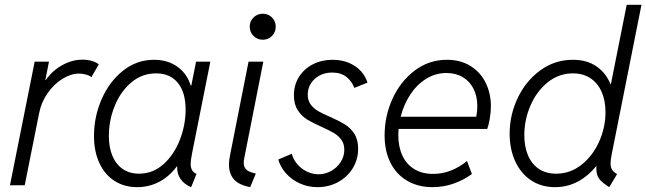

<svg xmlns="http://www.w3.org/2000/svg" viewBox="-20 -772 2693 800"><path d="M124.5 -515.1H184.1L168.9 -438.5H170.9Q197.3 -477.1 238.8 -500.2Q280.3 -523.4 323.7 -523.4Q346.7 -523.4 365.2 -517.3Q383.8 -511.2 391.6 -503.4L360.4 -450.2Q355 -456.5 339.8 -460.9Q324.7 -465.3 309.6 -465.3Q275.9 -465.3 240.7 -443.8Q205.6 -422.4 179 -384.8Q152.3 -347.2 143.1 -300.8L83 0H21.5Z M371.6 -205.1Q371.6 -285.6 403.6 -358.9Q435.5 -432.1 492.7 -477.5Q549.8 -522.9 622.1 -522.9Q678.7 -522.9 719.2 -493.9Q759.8 -464.8 774.4 -416H777.3L796.9 -515.1H856.4L779.8 -130.9Q774.4 -102.1 774.4 -89.4Q774.4 -73.7 780 -63.5Q785.6 -53.2 798.8 -47.4L776.4 7.8Q747.1 -4.4 731.9 -26.6Q716.8 -48.8 718.3 -78.1H716.3Q684.1 -35.2 642.1 -13.7Q600.1 7.8 551.8 7.8Q497.1 7.8 456.3 -18.8Q415.5 -45.4 393.6 -93.8Q371.6 -142.1 371.6 -205.1ZM753.4 -315.4Q753.4 -387.2 720.9 -426.8Q688.5 -466.3 630.4 -466.3Q572.3 -466.3 527.6 -429Q482.9 -391.6 458.3 -331.3Q433.6 -271 433.6 -205.6Q433.6 -157.7 448.5 -122.3Q463.4 -86.9 491.7 -67.6Q520 -48.3 559.1 -48.3Q616.7 -48.3 660.9 -87.6Q705.1 -127 729.2 -189Q753.4 -251 753.4 -315.4Z M934.1 -85.4Q934.1 -106 939.5 -130.4L1015.6 -515.1H1077.1L997.6 -112.3Q995.6 -103 995.6 -94.2Q995.6 -79.1 1002.2 -70.3Q1008.8 -61.5 1019 -57.1Q1029.3 -52.7 1045.9 -48.8L1022.5 7.8Q974.6 -1.5 954.3 -25.1Q934.1 -48.8 934.1 -85.4ZM1020.5 -660.6Q1020.5 -683.6 1036.4 -699.2Q1052.2 -714.8 1074.7 -714.8Q1097.7 -714.8 1113.3 -699.2Q1128.9 -683.6 1128.9 -660.6Q1128.9 -638.2 1113.3 -622.3Q1097.7 -606.4 1074.7 -606.4Q1052.2 -606.4 1036.4 -622.3Q1020.5 -638.2 1020.5 -660.6Z M1139.6 -107.4 1195.8 -131.3Q1201.7 -107.9 1218.3 -88.4Q1234.9 -68.8 1258.3 -57.4Q1281.7 -45.9 1307.1 -45.9Q1335.4 -45.9 1360.1 -59.8Q1384.8 -73.7 1399.7 -97.2Q1414.6 -120.6 1414.6 -147.9Q1414.6 -172.9 1402.1 -189.9Q1389.6 -207 1370.8 -218Q1352.1 -229 1320.3 -243.2Q1282.2 -260.3 1259.5 -274.2Q1236.8 -288.1 1220.7 -312.7Q1204.6 -337.4 1204.6 -375Q1204.6 -418 1225.8 -451.7Q1247.1 -485.4 1283.9 -504.2Q1320.8 -522.9 1365.7 -522.9Q1404.8 -522.9 1435.3 -509.5Q1465.8 -496.1 1484.9 -474.4Q1503.9 -452.6 1511.2 -427.7L1456.5 -405.8Q1446.3 -433.1 1423.6 -451.4Q1400.9 -469.7 1363.8 -469.7Q1334.5 -469.7 1311.3 -457.3Q1288.1 -444.8 1275.1 -423.8Q1262.2 -402.8 1262.2 -377.9Q1262.2 -353 1274.7 -336.4Q1287.1 -319.8 1305.7 -309.1Q1324.2 -298.3 1356 -284.7Q1393.6 -268.1 1416.7 -253.9Q1439.9 -239.7 1456.1 -215.1Q1472.2 -190.4 1472.2 -152.3Q1472.2 -107.4 1449.7 -70.8Q1427.2 -34.2 1388.4 -13.2Q1349.6 7.8 1303.2 7.8Q1262.7 7.8 1228.5 -8.1Q1194.3 -23.9 1171.1 -50.3Q1147.9 -76.7 1139.6 -107.4Z M1582.5 -208Q1582.5 -288.6 1615.7 -361.1Q1648.9 -433.6 1708.3 -478.3Q1767.6 -522.9 1842.3 -522.9Q1898.9 -522.9 1940.4 -497.1Q1981.9 -471.2 2003.7 -427Q2025.4 -382.8 2025.4 -329.1Q2025.4 -305.7 2020.8 -278.1Q2016.1 -250.5 2010.3 -234.9H1640.6Q1639.6 -218.3 1639.6 -209.5Q1639.6 -160.6 1656.5 -124Q1673.3 -87.4 1706.1 -67.4Q1738.8 -47.4 1784.7 -47.4Q1859.9 -47.4 1925.8 -101.1L1946.3 -46.9Q1912.1 -22 1870.4 -7.1Q1828.6 7.8 1782.2 7.8Q1722.2 7.8 1677 -18.6Q1631.8 -44.9 1607.2 -93.5Q1582.5 -142.1 1582.5 -208ZM1964.4 -285.6Q1968.8 -309.1 1968.8 -330.1Q1968.8 -370.6 1953.1 -401.9Q1937.5 -433.1 1908.4 -450.4Q1879.4 -467.8 1840.3 -467.8Q1793.9 -467.8 1754.9 -443.1Q1715.8 -418.5 1689 -377.2Q1662.1 -335.9 1649.4 -285.6Z M2464.8 -69.3Q2464.8 -77.1 2465.3 -81.1Q2431.6 -39.1 2387.9 -15.6Q2344.2 7.8 2292.5 7.8Q2235.4 7.8 2192.6 -20.8Q2149.9 -49.3 2126.7 -100.1Q2103.5 -150.9 2103.5 -214.8Q2103.5 -293.5 2137.5 -364.5Q2171.4 -435.5 2231.7 -479.2Q2292 -522.9 2366.7 -522.9Q2425.3 -522.9 2465.1 -495.6Q2504.9 -468.3 2524.9 -418.9L2591.3 -752H2652.8L2529.3 -131.8Q2523.9 -104 2523.9 -91.8Q2523.9 -76.7 2530 -65.7Q2536.1 -54.7 2551.3 -46.9L2518.6 7.8Q2489.3 -10.3 2477.1 -26.4Q2464.8 -42.5 2464.8 -69.3ZM2502.9 -304.7Q2502.9 -353 2486.6 -389.6Q2470.2 -426.3 2439.7 -446.3Q2409.2 -466.3 2367.2 -466.3Q2308.6 -466.3 2262.2 -429Q2215.8 -391.6 2190.2 -332Q2164.6 -272.5 2164.6 -209Q2164.6 -161.1 2179.9 -124.8Q2195.3 -88.4 2225.1 -68.4Q2254.9 -48.3 2297.4 -48.3Q2356 -48.3 2403.1 -85.7Q2450.2 -123 2476.6 -182.4Q2502.9 -241.7 2502.9 -304.7Z"/></svg>

Font: Reddit Sans Vanilla Light
Style: Italic
Weight: 300
Italic angle: -11.25°
Designer: Stephen Hutchings
Version: Version 1.013